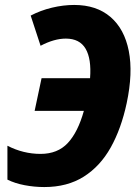

<svg xmlns="http://www.w3.org/2000/svg" viewBox="-20 -746 556 776"><path d="M159 10Q119 10 79.5 2.5Q40 -5 10 -20V-157Q74 -124 144 -124Q213 -124 254 -168Q295 -212 319 -298H120L148 -430H344Q350 -508 326 -549Q302 -590 246 -590Q199 -590 144 -561L104 -683Q144 -704 190 -715Q236 -726 280 -726Q370 -726 426.5 -677.5Q483 -629 500.5 -540Q518 -451 492 -329Q470 -226 427.5 -150Q385 -74 318.5 -32Q252 10 159 10Z"/></svg>

Font: Noto Sans Condensed ExtraBold
Style: Italic
Weight: 800
Width: 3
Italic angle: -12°
Designer: Monotype Design Team
Foundry: Monotype Imaging Inc.
Version: Version 2.013; ttfautohint (v1.8.4.7-5d5b)